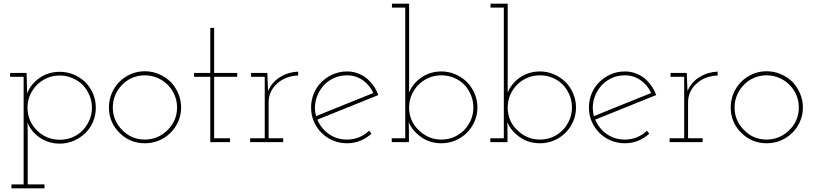

<svg xmlns="http://www.w3.org/2000/svg" viewBox="-20 -770 4404 1040"><path d="M42 250H221V229H130V-57Q130 -70 129.5 -82Q129 -94 129 -107Q138 -82 155 -61.5Q172 -41 195 -25Q218 -9 245.5 -0.5Q273 8 304 8Q344 8 379.5 -7.5Q415 -23 442 -49Q469 -75 484 -110.5Q499 -146 499 -187Q499 -227 484 -262.5Q469 -298 442 -325Q415 -351 379.5 -366Q344 -381 304 -381Q242 -381 194.5 -348Q147 -315 127 -264Q127 -291 125.5 -319.5Q124 -348 124 -375H35V-354H108V229H42ZM304 -361Q339 -361 371 -347.5Q403 -334 427 -311Q450 -287 464 -255Q478 -223 478 -187Q478 -150 464 -118.5Q450 -87 427 -63Q403 -39 371.5 -26Q340 -13 304 -13Q267 -13 236 -26Q205 -39 181 -63Q156 -87 142.5 -118.5Q129 -150 129 -187Q129 -223 142.5 -254.5Q156 -286 180 -310Q204 -334 235.5 -347.5Q267 -361 304 -361Z M904 -51Q930 -77 945.5 -112Q961 -147 961 -188Q961 -228 945.5 -264Q930 -300 904 -327Q877 -353 841 -368.5Q805 -384 765 -384Q723 -384 688 -368.5Q653 -353 627 -327Q600 -300 585 -264Q570 -228 570 -188Q570 -147 585 -112Q600 -77 627 -51Q653 -24 688 -9Q723 6 765 6Q805 6 841 -9Q877 -24 904 -51ZM642 -66Q618 -89 604.5 -120Q591 -151 591 -188Q591 -224 604.5 -255.5Q618 -287 642 -311Q665 -335 696.5 -348.5Q728 -362 764 -362Q800 -362 832 -348.5Q864 -335 888 -311Q912 -287 925.5 -255.5Q939 -224 939 -188Q939 -151 925.5 -120Q912 -89 888 -66Q864 -41 832 -27.5Q800 -14 764 -14Q728 -14 696.5 -27.5Q665 -41 642 -66Z M1226 0V-21H1140V-354H1265V-375H1140V-619H1119V-375H1031V-354H1119V0Z M1514 0V-21H1435V-216Q1435 -247 1448 -274Q1461 -301 1483 -319Q1505 -339 1534 -349.5Q1563 -360 1595 -361V-382Q1569 -381 1545 -374Q1521 -367 1500 -354Q1477 -341 1460 -321.5Q1443 -302 1432 -277Q1431 -291 1431 -299.5Q1431 -308 1430 -322L1428 -375H1340V-354H1414V-21H1335V0Z M1860 -362Q1907 -362 1945 -335.5Q1983 -309 2002 -266Q1925 -235 1847.5 -204Q1770 -173 1692 -141Q1681 -182 1689.5 -221.5Q1698 -261 1721 -292Q1744 -324 1780 -343Q1816 -362 1860 -362ZM1992 -46 1979 -62Q1956 -39 1925 -26.5Q1894 -14 1860 -14Q1804 -14 1761.5 -44Q1719 -74 1699 -122Q1782 -156 1864 -188.5Q1946 -221 2029 -255Q2019 -283 2003 -305.5Q1987 -328 1967 -345Q1945 -363 1917.5 -373Q1890 -383 1860 -383Q1819 -383 1783.5 -367.5Q1748 -352 1722 -326Q1695 -300 1680 -264Q1665 -228 1665 -188Q1665 -147 1680 -112Q1695 -77 1722 -50Q1748 -24 1783.5 -9Q1819 6 1860 6Q1899 6 1932.5 -8Q1966 -22 1992 -46Z M2102 0H2195V-51Q2195 -66 2194.5 -80Q2194 -94 2194 -109Q2203 -85 2221 -64Q2239 -43 2262 -27Q2284 -11 2312 -2.5Q2340 6 2371 6Q2411 6 2446.5 -9Q2482 -24 2509 -51Q2535 -77 2550.5 -112Q2566 -147 2566 -188Q2566 -228 2550.5 -264Q2535 -300 2509 -326Q2482 -352 2446.5 -367.5Q2411 -383 2371 -383Q2340 -383 2312.5 -374.5Q2285 -366 2262 -350Q2239 -334 2222 -313Q2205 -292 2196 -268Q2196 -286 2196 -296Q2196 -306 2196 -325V-750H2103V-729H2175V-21H2102ZM2371 -362Q2406 -362 2438 -349Q2470 -336 2494 -312Q2517 -288 2530.5 -256Q2544 -224 2544 -188Q2544 -151 2530.5 -120Q2517 -89 2494 -65Q2470 -41 2438.5 -27.5Q2407 -14 2371 -14Q2334 -14 2303 -27.5Q2272 -41 2248 -65Q2223 -88 2209.5 -119.5Q2196 -151 2196 -188Q2196 -224 2209.5 -255.5Q2223 -287 2247 -311Q2271 -335 2302.5 -348.5Q2334 -362 2371 -362Z M2636 0H2729V-51Q2729 -66 2728.5 -80Q2728 -94 2728 -109Q2737 -85 2755 -64Q2773 -43 2796 -27Q2818 -11 2846 -2.5Q2874 6 2905 6Q2945 6 2980.5 -9Q3016 -24 3043 -51Q3069 -77 3084.5 -112Q3100 -147 3100 -188Q3100 -228 3084.5 -264Q3069 -300 3043 -326Q3016 -352 2980.5 -367.5Q2945 -383 2905 -383Q2874 -383 2846.5 -374.5Q2819 -366 2796 -350Q2773 -334 2756 -313Q2739 -292 2730 -268Q2730 -286 2730 -296Q2730 -306 2730 -325V-750H2637V-729H2709V-21H2636ZM2905 -362Q2940 -362 2972 -349Q3004 -336 3028 -312Q3051 -288 3064.5 -256Q3078 -224 3078 -188Q3078 -151 3064.5 -120Q3051 -89 3028 -65Q3004 -41 2972.5 -27.5Q2941 -14 2905 -14Q2868 -14 2837 -27.5Q2806 -41 2782 -65Q2757 -88 2743.5 -119.5Q2730 -151 2730 -188Q2730 -224 2743.5 -255.5Q2757 -287 2781 -311Q2805 -335 2836.5 -348.5Q2868 -362 2905 -362Z M3365 -362Q3412 -362 3450 -335.5Q3488 -309 3507 -266Q3430 -235 3352.5 -204Q3275 -173 3197 -141Q3186 -182 3194.5 -221.5Q3203 -261 3226 -292Q3249 -324 3285 -343Q3321 -362 3365 -362ZM3497 -46 3484 -62Q3461 -39 3430 -26.5Q3399 -14 3365 -14Q3309 -14 3266.5 -44Q3224 -74 3204 -122Q3287 -156 3369 -188.5Q3451 -221 3534 -255Q3524 -283 3508 -305.5Q3492 -328 3472 -345Q3450 -363 3422.5 -373Q3395 -383 3365 -383Q3324 -383 3288.5 -367.5Q3253 -352 3227 -326Q3200 -300 3185 -264Q3170 -228 3170 -188Q3170 -147 3185 -112Q3200 -77 3227 -50Q3253 -24 3288.5 -9Q3324 6 3365 6Q3404 6 3437.5 -8Q3471 -22 3497 -46Z M3786 0V-21H3707V-216Q3707 -247 3720 -274Q3733 -301 3755 -319Q3777 -339 3806 -349.5Q3835 -360 3867 -361V-382Q3841 -381 3817 -374Q3793 -367 3772 -354Q3749 -341 3732 -321.5Q3715 -302 3704 -277Q3703 -291 3703 -299.5Q3703 -308 3702 -322L3700 -375H3612V-354H3686V-21H3607V0Z M4272 -51Q4298 -77 4313.5 -112Q4329 -147 4329 -188Q4329 -228 4313.5 -264Q4298 -300 4272 -327Q4245 -353 4209 -368.5Q4173 -384 4133 -384Q4091 -384 4056 -368.5Q4021 -353 3995 -327Q3968 -300 3953 -264Q3938 -228 3938 -188Q3938 -147 3953 -112Q3968 -77 3995 -51Q4021 -24 4056 -9Q4091 6 4133 6Q4173 6 4209 -9Q4245 -24 4272 -51ZM4010 -66Q3986 -89 3972.5 -120Q3959 -151 3959 -188Q3959 -224 3972.5 -255.5Q3986 -287 4010 -311Q4033 -335 4064.5 -348.5Q4096 -362 4132 -362Q4168 -362 4200 -348.5Q4232 -335 4256 -311Q4280 -287 4293.5 -255.5Q4307 -224 4307 -188Q4307 -151 4293.5 -120Q4280 -89 4256 -66Q4232 -41 4200 -27.5Q4168 -14 4132 -14Q4096 -14 4064.5 -27.5Q4033 -41 4010 -66Z"/></svg>

Font: Josefin Slab ExtraLight
Style: Regular
Weight: 250
Designer: Santiago Orozco
Foundry: Typemade
Version: Version 2.000